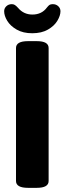

<svg xmlns="http://www.w3.org/2000/svg" viewBox="-25 -901 311 924"><path d="M52 -30V-670Q52 -703 110 -703H152Q209 -703 209 -670V-30Q209 3 152 3H110Q52 3 52 -30ZM-5 -847Q-5 -861 5.5 -871Q16 -881 32 -881Q40 -881 46.5 -877Q53 -873 62 -863Q89 -831 131 -831Q176 -831 201 -865Q208 -874 213.5 -877.5Q219 -881 229 -881Q245 -881 255.5 -871Q266 -861 266 -847Q266 -826 251 -801Q236 -776 205.5 -758.5Q175 -741 130 -741Q86 -741 55.5 -758.5Q25 -776 10 -800.5Q-5 -825 -5 -847Z"/></svg>

Font: Asap Condensed
Style: Bold
Weight: 700
Designer: Pablo Cosgaya
Foundry: Omnibus-Type
Version: Version 1.010; ttfautohint (v1.8)